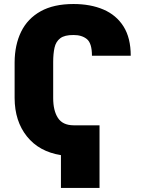

<svg xmlns="http://www.w3.org/2000/svg" viewBox="-20 -757 713 943"><path d="M340.8 -141.6H468.8V166H279.3V4.9Q171.9 -12.2 112.1 -87.2Q52.2 -162.1 51.8 -275.4V-450.2Q52.2 -537.1 84 -601.6Q115.7 -666 179.9 -701.7Q244.1 -737.3 340.8 -737.3Q424.8 -737.3 488 -710.2Q551.3 -683.1 586.7 -627Q622.1 -570.8 622.1 -483.4H431.6Q431.6 -544.9 406.5 -565.2Q381.3 -585.4 340.8 -585Q297.4 -585.4 275.9 -569.1Q254.4 -552.7 247.8 -522.9Q241.2 -493.2 241.2 -452.1V-275.4Q241.2 -213.9 264.4 -178Q287.6 -142.1 340.8 -141.6Z"/></svg>

Font: Inter Tight Black
Style: Regular
Weight: 900
Designer: Rasmus Andersson
Foundry: rsms
Version: Version 3.004; ttfautohint (v1.8.4.7-5d5b)